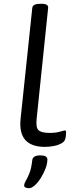

<svg xmlns="http://www.w3.org/2000/svg" viewBox="-20 -772 370 1017"><path d="M218 6Q74 6 89 -142L151 -730Q153 -752 194 -752H198Q219 -752 227.5 -746.5Q236 -741 235 -730L174 -142Q169 -95 185 -81.5Q201 -68 244 -68Q275 -68 297.5 -74.5Q320 -81 324 -81Q330 -81 330 -73Q330 -72 329.5 -60.5Q329 -49 326 -37Q322 -21 303.5 -11.5Q285 -2 261.5 2Q238 6 218 6ZM133 225Q126 225 117 222Q108 219 108 211Q108 200 116.5 186Q125 172 135.5 146.5Q146 121 151 76Q154 51 194 51Q231 51 231 73Q231 95 221 121Q211 147 196 171Q181 195 164 210Q147 225 133 225Z"/></svg>

Font: Asap Expanded Expanded Regular
Style: Italic
Weight: 400
Width: 7
Italic angle: -6°
Designer: Pablo Cosgaya
Foundry: Omnibus-Type
Version: Version 3.001; ttfautohint (v1.8.4.7-5d5b)